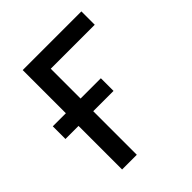

<svg xmlns="http://www.w3.org/2000/svg" viewBox="-199 -864 997 997"><g transform="rotate(-45 300.0 -365.0)"><path d="M557 -730H126V-413H30V-320H126V0H234V-320H383V-413H234V-632H557Z"/></g></svg>

Font: Tekne LDO SemiBold
Style: Regular
Weight: 600
Monospace: yes
Designer: Alessio Laiso, Mario Rullo, Paolo Rosset
Foundry: Alessio Laiso
Version: Version 1.000;hotconv 1.0.109;makeotfexe 2.5.65596